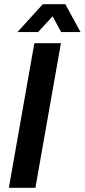

<svg xmlns="http://www.w3.org/2000/svg" viewBox="-20 -891 402 911"><path d="M22 0 143 -686H269L148 0ZM63 -739 183 -871H290L362 -739H270L210 -850L262 -849L161 -739Z"/></svg>

Font: Archivo SemiCondensed SemiBold
Style: Italic
Weight: 600
Width: 4
Italic angle: -10°
Designer: Hector Gatti
Foundry: Omnibus-Type
Version: Version 2.001